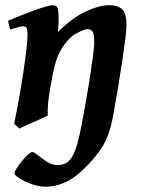

<svg xmlns="http://www.w3.org/2000/svg" viewBox="-20 -477 554 742"><path d="M468.8 -378.9Q468.8 -361.8 463.9 -322.8Q459 -283.7 451.2 -232.2Q443.4 -180.7 434.1 -125.5Q424.8 -70.3 415.5 -21.5Q400.9 58.1 363.3 108.6Q325.7 159.2 281.2 196.3Q254.9 218.3 222.7 231.4Q190.4 244.6 156.7 244.6Q131.3 244.6 103.3 234.9Q75.2 225.1 55.7 212.6Q36.1 200.2 36.1 192.4Q36.1 186 44.7 172.9Q53.2 159.7 64.9 145.3Q76.7 130.9 87.9 120.6Q99.1 110.4 104.5 110.4Q111.8 110.4 127 123Q142.1 135.7 161.6 148.4Q181.2 161.1 201.7 161.1Q225.1 161.1 241.5 149.2Q257.8 137.2 270.5 103.8Q283.2 70.3 295.4 5.4Q311 -76.2 321.8 -142.6Q332.5 -209 338.4 -253.4Q344.2 -297.9 344.2 -312.5Q344.2 -341.3 338.9 -352.8Q333.5 -364.3 317.9 -364.3Q305.2 -364.3 274.2 -347.4Q243.2 -330.6 214.8 -283.2Q201.2 -260.3 192.6 -227.3Q184.1 -194.3 175.8 -147Q168 -103.5 165.8 -77.4Q163.6 -51.3 164.6 -30.8Q158.2 -26.9 142.8 -20Q127.4 -13.2 109.1 -5.1Q90.8 2.9 75.7 9.8Q60.5 16.6 54.7 20L34.7 1Q44.9 -47.4 54.2 -100.3Q63.5 -153.3 70.8 -202.1Q78.1 -251 82.3 -288.3Q86.4 -325.7 86.4 -342.8Q86.4 -365.2 81.8 -370.4Q77.1 -375.5 68.4 -375.5Q62.5 -375.5 47.1 -371.1Q31.7 -366.7 19.5 -362.8L10.7 -396.5Q42 -410.2 78.4 -424.3Q114.7 -438.5 144.3 -447.8Q173.8 -457 184.1 -457Q197.3 -457 201.9 -446.8Q206.5 -436.5 206.5 -401.9Q206.5 -378.4 203.6 -353Q257.8 -407.2 310.3 -432.1Q362.8 -457 403.8 -457Q434.6 -457 451.7 -441.7Q468.8 -426.3 468.8 -378.9Z"/></svg>

Font: Gentium Plus
Style: Bold Italic
Weight: 700
Italic angle: -8°
Designer: Victor Gaultney, Annie Olsen, Iska Routamaa, Becca Hirsbrunner
Foundry: SIL International
Version: Version 6.101